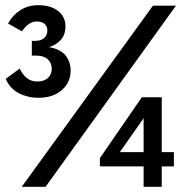

<svg xmlns="http://www.w3.org/2000/svg" viewBox="-20 -722 710 742"><path d="M128 -344Q88 -344 53.5 -361.5Q19 -379 2 -417L56 -457Q67 -434 83.5 -420.5Q100 -407 124 -407Q150 -407 165 -420.5Q180 -434 180 -456Q180 -479 164.5 -493Q149 -507 121 -507H103V-564H115Q138 -564 150.5 -575Q163 -586 163 -604Q163 -620 152.5 -629.5Q142 -639 122 -639Q105 -639 90.5 -628.5Q76 -618 65 -601L11 -631Q29 -664 59 -683Q89 -702 128 -702Q176 -702 204.5 -679.5Q233 -657 233 -620Q233 -587 214 -567Q195 -547 169 -540Q214 -532 233.5 -507.5Q253 -483 253 -449Q253 -404 219 -374Q185 -344 128 -344ZM156 0H64L571 -700H660ZM605 -134H652V-79H605V0H535V-79H371V-80H366V-111L528 -346H605ZM535 -134V-265L443 -134Z"/></svg>

Font: Tilda Sans Medium
Style: Regular
Weight: 500
Designer: ParaType Ltd
Foundry: ParaType Ltd
Version: Version 1.009